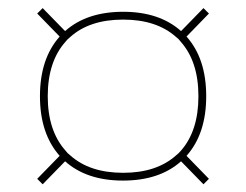

<svg xmlns="http://www.w3.org/2000/svg" viewBox="-20 -594 617 481"><path d="M149.4 -210.4 156.2 -204.6Q204.6 -161.1 288.6 -161.1Q372.1 -161.1 420.9 -204.6L427.2 -210L433.1 -216.3Q477.1 -266.1 477.1 -353Q477.1 -439.9 432.6 -489.7L427.2 -496.1L420.9 -501.5Q372.1 -544.9 288.6 -544.9Q204.6 -544.9 156.2 -501.5L149.4 -495.6L144 -489.3Q99.6 -439.5 99.6 -353Q99.6 -266.6 144 -216.8ZM73.2 -560.1 86.9 -573.7 143.1 -516.1Q197.3 -564.5 288.6 -564.5Q379.4 -564.5 433.6 -516.1L489.7 -573.7L503.4 -560.1L447.3 -502.4Q496.6 -447.3 496.6 -353Q496.6 -258.8 447.3 -203.6L503.4 -146L489.7 -132.3L433.6 -189.9Q379.4 -141.6 288.1 -141.6Q197.3 -141.6 143.1 -189.9L86.9 -132.3L73.2 -146L129.4 -203.6Q80.1 -259.3 80.1 -353Q80.1 -446.8 129.4 -502.4Z"/></svg>

Font: Fortheenas_01
Style: Regular
Weight: 100
Designer: Situjuh Nazara
Version: Version 1.10 September 8, 2014